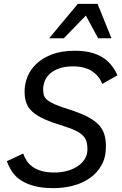

<svg xmlns="http://www.w3.org/2000/svg" viewBox="-20 -950 627 984"><path d="M99.1 -163.1Q105.5 -144 116.7 -126.5Q127.9 -108.9 146.5 -95.5Q165 -82 192.6 -74Q220.2 -65.9 259.8 -65.9Q294.4 -65.9 325 -74.5Q355.5 -83 378.4 -98.4Q401.4 -113.8 414.8 -135.7Q428.2 -157.7 428.2 -185.1Q428.2 -206.1 423.8 -222.9Q419.4 -239.7 406.2 -253.7Q393.1 -267.6 368.9 -279.8Q344.7 -292 305.2 -304.2Q245.6 -322.3 207 -339.6Q168.5 -356.9 146 -377.4Q123.5 -397.9 114.7 -423.1Q106 -448.2 106 -481.9Q106 -519.5 120.8 -556.6Q135.7 -593.8 167.2 -623.5Q198.7 -653.3 247.3 -671.6Q295.9 -689.9 363.8 -689.9Q407.2 -689.9 441.4 -681.9Q475.6 -673.8 502.2 -658Q528.8 -642.1 548.3 -618.7Q567.9 -595.2 582 -564L503.9 -520Q488.3 -561.5 450.7 -585.7Q413.1 -609.9 354 -609.9Q313 -609.9 283.9 -599.6Q254.9 -589.4 236.6 -573Q218.3 -556.6 209.7 -535.4Q201.2 -514.2 201.2 -492.2Q201.2 -475.1 204.8 -462.2Q208.5 -449.2 222.2 -437.7Q235.8 -426.3 262.2 -414.8Q288.6 -403.3 334 -389.2Q389.2 -371.6 425.5 -353.3Q461.9 -335 483.6 -312.7Q505.4 -290.5 514.2 -262.7Q522.9 -234.9 522.9 -199.2Q522.9 -143.6 500.2 -103.3Q477.5 -63 439.9 -36.9Q402.3 -10.7 353.8 1.7Q305.2 14.2 253.9 14.2Q195.3 14.2 154.3 2.9Q113.3 -8.3 85.4 -27.1Q57.6 -45.9 41.3 -71Q24.9 -96.2 15.1 -124ZM482.9 -753.9 419.9 -870.1 307.1 -753.9H231.9L378.9 -930.2H480L551.3 -753.9Z"/></svg>

Font: Lorenzo Sans
Style: Italic
Weight: 400
Italic angle: -12°
Foundry: Intel Corporation
Version: Version 1.00; ttfautohint (v1.5)